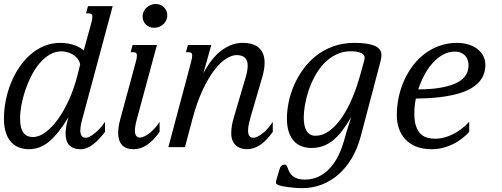

<svg xmlns="http://www.w3.org/2000/svg" viewBox="-20 -747 2549 975"><path d="M387.2 -419.9Q382.8 -439.9 370.8 -452.9Q358.9 -465.8 344.5 -473.1Q330.1 -480.5 315.9 -483.4Q301.8 -486.3 292.5 -486.3Q259.8 -486.3 231.4 -469.2Q203.1 -452.1 179.7 -424.1Q156.2 -396 138.2 -360.1Q120.1 -324.2 107.7 -286.6Q95.2 -249 88.6 -212.6Q82 -176.3 82 -147.5Q82 -127.9 84.7 -110.6Q87.4 -93.3 94.5 -80.1Q101.6 -66.9 114.5 -59.1Q127.4 -51.3 147.9 -51.3Q179.2 -51.3 212.4 -76.2Q245.6 -101.1 275.9 -143.8Q306.2 -186.5 331.5 -243.2Q356.9 -299.8 373 -363.8ZM443.8 -630.9Q449.2 -651.4 449.2 -661.1Q449.2 -671.9 444.3 -675.5Q439.5 -679.2 430.7 -679.2H417L426.8 -715.8H552.2L401.9 -157.2Q399.9 -150.4 397.5 -141.4Q395 -132.3 392.8 -122.8Q390.6 -113.3 389.2 -103.3Q387.7 -93.3 387.7 -84.5Q387.7 -68.8 393.8 -58.1Q399.9 -47.4 416.5 -47.4Q422.9 -47.4 433.8 -52.5Q444.8 -57.6 458.3 -67.9Q471.7 -78.1 485.8 -93.3Q500 -108.4 513.2 -128.4V-77.1Q498.5 -58.1 483.6 -42Q468.8 -25.9 453.4 -14.2Q438 -2.4 422.1 4.2Q406.2 10.7 389.6 10.7Q367.7 10.7 352.8 4.4Q337.9 -2 329.1 -12.7Q320.3 -23.4 316.7 -38.1Q313 -52.7 313 -68.8Q313 -89.8 317.6 -111.6Q322.3 -133.3 328.1 -152.8Q280.3 -72.3 232.7 -30.8Q185.1 10.7 127 10.7Q100.1 10.7 76.9 2Q53.7 -6.8 36.6 -25.4Q19.5 -43.9 9.8 -73.5Q0 -103 0 -144Q0 -189.5 9 -235.6Q18.1 -281.7 35.4 -324.7Q52.7 -367.7 77.6 -404.8Q102.5 -441.9 134.3 -469.7Q166 -497.6 204.3 -513.4Q242.7 -529.3 286.1 -529.3Q306.6 -529.3 325 -526.1Q343.3 -522.9 358.4 -517.6Q373.5 -512.2 385.5 -505.1Q397.5 -498 405.3 -490.2Z M669.9 -433.6Q672.9 -443.8 674.1 -451.4Q675.3 -459 675.3 -464.4Q675.3 -474.6 670.7 -478.3Q666 -481.9 657.2 -481.9H643.6L653.3 -518.6H776.9L679.2 -157.2Q677.2 -150.4 674.8 -141.4Q672.4 -132.3 670.2 -122.8Q668 -113.3 666.5 -103.3Q665 -93.3 665 -84.5Q665 -65.4 672.1 -56.9Q679.2 -48.3 690.4 -48.3Q700.7 -48.3 713.9 -54.7Q727.1 -61 740.5 -71.8Q753.9 -82.5 767.1 -97.2Q780.3 -111.8 790.5 -128.4V-77.1Q757.8 -31.7 725.6 -10.5Q693.4 10.7 658.2 10.7Q618.7 10.7 599.4 -11Q580.1 -32.7 580.1 -72.8Q580.1 -102.1 590.3 -140.1ZM761.2 -606Q749.5 -606 739.3 -610.1Q729 -614.3 721.2 -621.8Q713.4 -629.4 708.7 -640.1Q704.1 -650.9 704.1 -663.6Q704.1 -672.9 708 -684.1Q711.9 -695.3 720.5 -704.6Q729 -713.9 741.9 -720.2Q754.9 -726.6 772.5 -726.6Q784.2 -726.6 794.7 -722.2Q805.2 -717.8 812.7 -710.2Q820.3 -702.6 825 -691.9Q829.6 -681.2 829.6 -668.5Q829.6 -658.7 825.7 -647.9Q821.8 -637.2 813.2 -627.7Q804.7 -618.2 791.7 -612.1Q778.8 -606 761.2 -606Z M950.7 -433.6Q953.1 -443.8 954.6 -451.4Q956.1 -459 956.1 -464.4Q956.1 -474.6 951.4 -478.3Q946.8 -481.9 938 -481.9H924.3L934.1 -518.6H1053.2L1012.7 -375Q1056.2 -456.1 1107.4 -492.7Q1158.7 -529.3 1210.4 -529.3Q1269.5 -529.3 1296.6 -502.7Q1323.7 -476.1 1323.7 -428.7Q1323.7 -396 1312 -356L1253.9 -157.2Q1250 -143.1 1244.9 -122.8Q1239.7 -102.5 1239.7 -84.5Q1239.7 -64.9 1246.6 -56.2Q1253.4 -47.4 1266.1 -47.4Q1276.4 -47.4 1289.3 -54Q1302.2 -60.5 1315.7 -71.5Q1329.1 -82.5 1342 -97.2Q1355 -111.8 1365.2 -128.4V-77.1Q1332.5 -31.7 1300.3 -10.5Q1268.1 10.7 1232.9 10.7Q1216.3 10.7 1201.9 5.6Q1187.5 0.5 1177 -9.5Q1166.5 -19.5 1160.4 -34.4Q1154.3 -49.3 1154.3 -68.8Q1154.3 -89.8 1157.7 -109.9Q1161.1 -129.9 1167 -149.4L1227.1 -353Q1232.4 -371.1 1235.1 -386Q1237.8 -400.9 1237.8 -413.1Q1237.8 -467.3 1181.2 -467.3Q1158.2 -467.3 1128.9 -449.2Q1099.6 -431.2 1069.1 -391.8Q1038.6 -352.5 1009.3 -290.3Q980 -228 956.5 -140.1L919.4 0H835Z M1763.7 -152.8Q1739.7 -111.8 1716.8 -82Q1693.8 -52.2 1669.7 -33.2Q1645.5 -14.2 1618.9 -4.9Q1592.3 4.4 1561.5 4.4Q1535.2 4.4 1512.5 -3.9Q1489.7 -12.2 1472.9 -30.3Q1456.1 -48.3 1446.5 -76.9Q1437 -105.5 1437 -146Q1437 -184.1 1445.8 -227.5Q1454.6 -271 1472.9 -313.5Q1491.2 -356 1519.3 -395Q1547.4 -434.1 1585.4 -463.9Q1623.5 -493.7 1672.1 -511.5Q1720.7 -529.3 1780.3 -529.3Q1847.2 -529.3 1882.1 -514.6Q1917 -500 1917 -467.8Q1917 -459.5 1915.3 -450.2Q1913.6 -440.9 1911.1 -430.7L1811.5 -53.2Q1795.4 6.8 1767.1 55.2Q1738.8 103.5 1700.2 137.7Q1661.6 171.9 1614.5 190.2Q1567.4 208.5 1513.7 208.5Q1507.8 208.5 1495.8 208Q1483.9 207.5 1469.2 206.1Q1454.6 204.6 1439 202.6Q1423.3 200.7 1410.6 197.8Q1397.9 194.8 1389.6 190.7Q1381.3 186.5 1381.3 181.6Q1381.3 179.2 1381.6 175.3Q1381.8 171.4 1382.8 168.9L1396.5 122.6Q1398.9 114.3 1401.1 107.9Q1403.3 101.6 1406.5 97.4Q1409.7 93.3 1414.8 91.1Q1419.9 88.9 1427.7 88.9Q1433.1 88.9 1436 94.5Q1439 100.1 1441.9 108.6Q1444.8 117.2 1450 127Q1455.1 136.7 1464.4 145.3Q1473.6 153.8 1489.3 159.4Q1504.9 165 1529.3 165Q1556.2 165 1584.5 155.3Q1612.8 145.5 1639.2 122.8Q1665.5 100.1 1688 62.5Q1710.4 24.9 1726.6 -31.2L1736.8 -67.4Q1742.7 -87.9 1750.2 -110.6Q1757.8 -133.3 1763.7 -152.8ZM1522.5 -151.4Q1522.5 -131.8 1525.4 -114.7Q1528.3 -97.7 1535.4 -85Q1542.5 -72.3 1554 -64.9Q1565.4 -57.6 1582.5 -57.6Q1617.7 -57.6 1650.9 -81.3Q1684.1 -105 1713.1 -146.2Q1742.2 -187.5 1766.4 -243.4Q1790.5 -299.3 1808.6 -363.8L1828.1 -434.1Q1831.5 -444.8 1831.5 -455.6Q1831.5 -463.4 1826.2 -469.2Q1820.8 -475.1 1811.5 -479Q1802.2 -482.9 1789.8 -484.9Q1777.3 -486.8 1762.7 -486.8Q1719.7 -486.8 1685.1 -469.2Q1650.4 -451.7 1623.8 -423.1Q1597.2 -394.5 1577.9 -358.4Q1558.6 -322.3 1546.4 -284.9Q1534.2 -247.6 1528.3 -212.4Q1522.5 -177.2 1522.5 -151.4Z M1995.1 -161.1Q1995.1 -208 2004.6 -253.4Q2014.2 -298.8 2032.7 -339.6Q2051.3 -380.4 2077.9 -415.3Q2104.5 -450.2 2138.4 -475.3Q2172.4 -500.5 2213.4 -514.9Q2254.4 -529.3 2301.3 -529.3Q2330.6 -529.3 2356.7 -521.7Q2382.8 -514.2 2402.3 -499.8Q2421.9 -485.4 2433.3 -464.6Q2444.8 -443.8 2444.8 -417.5Q2444.8 -394 2437.5 -372.3Q2430.2 -350.6 2413.8 -331.8Q2397.5 -313 2370.6 -297.4Q2343.8 -281.7 2304.4 -270.8Q2265.1 -259.8 2212.4 -253.4Q2159.7 -247.1 2091.8 -246.6Q2084 -208 2084 -170.4Q2084 -130.9 2092.8 -106Q2101.6 -81.1 2116.2 -66.9Q2130.9 -52.7 2150.4 -47.6Q2169.9 -42.5 2191.9 -42.5Q2211.4 -42.5 2233.2 -47.9Q2254.9 -53.2 2277.1 -64Q2299.3 -74.7 2321 -90.8Q2342.8 -106.9 2362.8 -128.4V-77.1Q2345.7 -58.6 2324.7 -42.5Q2303.7 -26.4 2279.5 -14.6Q2255.4 -2.9 2228.3 3.9Q2201.2 10.7 2171.9 10.7Q2126.5 10.7 2093.3 -2.7Q2060.1 -16.1 2038.3 -39.6Q2016.6 -63 2005.9 -94.2Q1995.1 -125.5 1995.1 -161.1ZM2359.4 -415.5Q2359.4 -428.7 2355.5 -441.2Q2351.6 -453.6 2343 -463.4Q2334.5 -473.1 2321.3 -479Q2308.1 -484.9 2289.6 -484.9Q2257.3 -484.9 2229 -469Q2200.7 -453.1 2176.8 -426.5Q2152.8 -399.9 2134.5 -365.2Q2116.2 -330.6 2104 -293Q2175.8 -293.5 2224.6 -303Q2273.4 -312.5 2303.5 -328.6Q2333.5 -344.7 2346.4 -366.9Q2359.4 -389.2 2359.4 -415.5Z"/></svg>

Font: Arian AMU Serif
Style: Italic
Weight: 400
Italic angle: -15°
Designer: Ruben Hakobyan (Tarumian)
Foundry: Ruben Hakobyan (Tarumian)
Version: Version 1.002